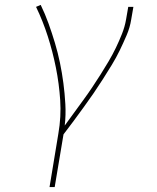

<svg xmlns="http://www.w3.org/2000/svg" viewBox="-20 -548 640 783"><path d="M182 215 218 -3Q230 -72 225.5 -139.5Q221 -207 208 -272Q195 -337 175 -399.5Q155 -462 127 -520L146 -528Q164 -491 178 -452Q192 -413 204 -373Q216 -333 224.5 -292Q233 -251 238.5 -209Q244 -167 246.5 -123.5Q249 -80 244 -36Q263 -62 281.5 -87.5Q300 -113 319 -139Q338 -165 355.5 -191Q373 -217 390 -244Q407 -271 423 -298Q439 -325 452.5 -353Q466 -381 477.5 -410Q489 -439 494 -468L503 -520H524L515 -468Q510 -436 496.5 -404.5Q483 -373 468.5 -343Q454 -313 436 -283.5Q418 -254 399.5 -225Q381 -196 361.5 -167.5Q342 -139 321.5 -111Q301 -83 280.5 -55Q260 -27 239 0L203 215Z"/></svg>

Font: Iosevka Etoile Thin
Style: Italic
Weight: 100
Italic angle: -9°
Designer: Belleve Invis
Foundry: Belleve Invis
Version: Version 22.1.2; ttfautohint (v1.8.4)